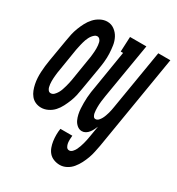

<svg xmlns="http://www.w3.org/2000/svg" viewBox="-201 -652 899 977"><g transform="rotate(30 248.0 -163.5)"><path d="M69 8Q51 8 35.5 1Q20 -6 9.5 -19Q-1 -32 -7 -47.5Q-13 -63 -16.5 -80Q-20 -97 -21 -114.5Q-22 -132 -21 -150Q-20 -168 -18 -186Q-16 -204 -13 -221L9 -351Q12 -371 16.5 -391Q21 -411 28.5 -430.5Q36 -450 46 -469Q56 -488 70.5 -504Q85 -520 104.5 -530Q124 -540 144 -540Q167 -540 185.5 -526.5Q204 -513 214.5 -493Q225 -473 228.5 -450Q232 -427 233 -403.5Q234 -380 231.5 -356Q229 -332 225 -309L203 -179Q200 -159 195.5 -139Q191 -119 183.5 -100Q176 -81 166 -61.5Q156 -42 142 -26.5Q128 -11 108.5 -1.5Q89 8 69 8ZM75 -80Q86 -80 94.5 -88.5Q103 -97 109 -107.5Q115 -118 118.5 -128.5Q122 -139 125 -149.5Q128 -160 130.5 -171Q133 -182 135 -193L156 -323Q158 -332 159 -341Q160 -350 161 -359Q162 -368 162.5 -376.5Q163 -385 163 -394Q163 -403 162 -412Q161 -421 159 -429Q157 -437 151 -443.5Q145 -450 136 -450Q128 -450 121 -444Q114 -438 109 -431.5Q104 -425 100 -417Q96 -409 93 -401Q90 -393 88 -385Q86 -377 84 -369.5Q82 -362 80.5 -353.5Q79 -345 77 -337L56 -207Q54 -198 53 -189Q52 -180 51 -171.5Q50 -163 49.5 -154Q49 -145 49 -136Q49 -127 50 -118.5Q51 -110 53 -102Q55 -94 60.5 -87Q66 -80 75 -80ZM297 213Q279 213 262 206.5Q245 200 234 187.5Q223 175 217 158.5Q211 142 208.5 124.5Q206 107 206 88.5Q206 70 209 52H279Q278 62 277.5 73.5Q277 85 278.5 95.5Q280 106 285.5 115.5Q291 125 302 125Q312 125 320.5 116Q329 107 334 96.5Q339 86 342.5 75.5Q346 65 349 54.5Q352 44 354 33.5Q356 23 358 12L369 -53Q365 -43 359.5 -32.5Q354 -22 347 -13Q340 -4 330 2Q320 8 309 8Q293 8 280.5 -2.5Q268 -13 261.5 -27Q255 -41 251.5 -57Q248 -73 247 -89Q246 -105 246 -121.5Q246 -138 247 -154.5Q248 -171 250.5 -188Q253 -205 256 -221L292 -442H278L282 -530H378L324 -207Q323 -198 321.5 -189.5Q320 -181 319 -172Q318 -163 317.5 -154.5Q317 -146 317 -137.5Q317 -129 317.5 -120Q318 -111 319.5 -103Q321 -95 325.5 -87.5Q330 -80 338 -80Q348 -80 355.5 -88Q363 -96 368 -105.5Q373 -115 376 -124Q379 -133 382 -142.5Q385 -152 386.5 -161.5Q388 -171 390 -181L448 -530H519L427 26Q423 46 419 65.5Q415 85 408 104Q401 123 391.5 141.5Q382 160 368.5 176.5Q355 193 336 203Q317 213 297 213Z"/></g></svg>

Font: Iosevka Slab Semibold
Style: Italic
Weight: 600
Italic angle: -9°
Monospace: yes
Designer: Belleve Invis
Foundry: Belleve Invis
Version: Version 11.1.1; ttfautohint (v1.8.3)